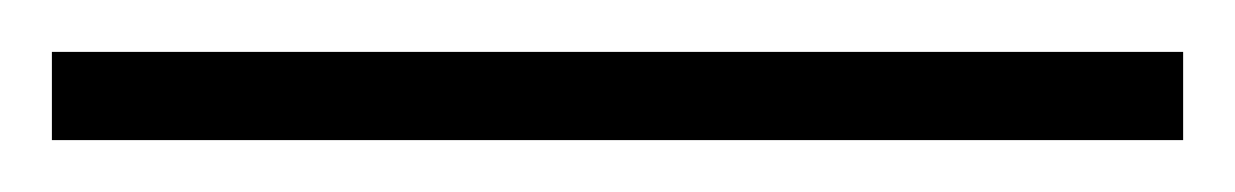

<svg xmlns="http://www.w3.org/2000/svg" viewBox="-24 -814 476 74"><path d="M432 -760V-794H-4V-760Z"/></svg>

Font: Noto Sans Gujarati Condensed ExtraLight
Style: Regular
Weight: 200
Width: 3
Designer: Jelle Bosma - Monotype Design Team, Universal Thirst
Foundry: Monotype Imaging Inc.
Version: Version 2.106